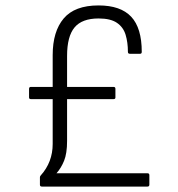

<svg xmlns="http://www.w3.org/2000/svg" viewBox="-20 -687 656 707"><path d="M134 0Q127 0 127 -7V-34Q127 -38 130 -41Q174 -90 174 -157V-322H94Q87 -322 87 -328V-360Q87 -367 94 -367H174V-484Q174 -571 214.5 -619Q255 -667 343 -667Q424 -667 463 -625.5Q502 -584 502 -496Q502 -489 496 -489H458Q451 -489 451 -496Q451 -531 442.5 -559Q434 -587 410.5 -603Q387 -619 343 -619Q282 -619 254.5 -586Q227 -553 227 -481V-367H398Q405 -367 405 -360V-328Q405 -322 398 -322H227V-168Q227 -122 216 -95Q205 -68 188 -49H523Q530 -49 530 -42V-7Q530 0 523 0Z"/></svg>

Font: Sofia Sans Light
Style: Regular
Weight: 300
Designer: Botio Nikoltchev, Ani Petrova
Foundry: lettersoup
Version: Version 4.100; ttfautohint (v1.8.3)